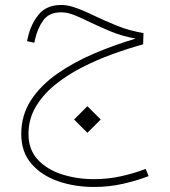

<svg xmlns="http://www.w3.org/2000/svg" viewBox="-20 -369 679 767"><path d="M275.9 108.4 329.1 161.6 382.3 108.4 329.1 55.2ZM224.6 -349.1Q165.5 -349.1 134 -310.3Q102.5 -271.5 90.8 -216.8L87.9 -204.6L117.2 -198.2L119.6 -210.4Q129.9 -256.3 153.1 -288.1Q176.3 -319.8 224.6 -319.8Q249.5 -319.8 277.8 -308.3Q306.2 -296.9 339.8 -280.3Q377.4 -262.2 422.4 -243.4Q467.3 -224.6 522 -214.8Q436.5 -189.5 355.2 -154.8Q273.9 -120.1 208.3 -74.2Q142.6 -28.3 103.8 31.2Q64.9 90.8 64.9 166.5Q64.9 238.3 105.5 285.2Q146 332 212.2 355Q278.3 377.9 356 377.9Q414.6 377.9 470.2 365.5Q525.9 353 573.7 334.5L562 305.7Q518.1 322.8 465.1 334.7Q412.1 346.7 355 346.7Q287.6 346.7 227.8 327.6Q168 308.6 130.9 268.6Q93.8 228.5 93.8 166.5Q93.8 107.4 122.1 58.8Q150.4 10.3 198.5 -29.1Q246.6 -68.4 306.4 -99.1Q366.2 -129.9 429.7 -152.8Q493.2 -175.8 551.8 -191.9L553.2 -236.8Q496.1 -246.6 448.2 -265.9Q400.4 -285.2 359.9 -304.7Q334.5 -316.9 311 -326.9Q287.6 -336.9 266.4 -343Q245.1 -349.1 224.6 -349.1Z"/></svg>

Font: Estedad-FD-VF Thin
Style: Regular
Weight: 100
Designer: Amin Abedi
Version: Version 5.0